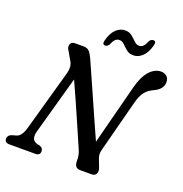

<svg xmlns="http://www.w3.org/2000/svg" viewBox="-152 -1010 1089 1144"><g transform="rotate(20 392.5 -438.5)"><path d="M159 -125.5Q153 -102.5 157.5 -85Q162 -67.5 184.5 -59.5L206 -54.5Q226.5 -46.5 226.5 -27Q226.5 0 196.5 0H31.5Q1.5 0 1.5 -26.5Q2 -48 27 -56.5L52 -63.5Q70 -68 82 -85.8Q94 -103.5 101 -129L208.5 -512Q223 -563.5 201.5 -594L173 -644Q159 -662 164.8 -681Q170.5 -700 194.5 -700H248.5Q272 -700 284.2 -686.8Q296.5 -673.5 308 -649Q319 -624.5 337.2 -583.5Q355.5 -542.5 378 -491.8Q400.5 -441 424.2 -387.2Q448 -333.5 470.5 -282.8Q493 -232 511.5 -191.5L609.5 -570.5Q628 -642.5 660.8 -679.8Q693.5 -717 734.5 -717Q756 -717 770.5 -704Q785 -691 785 -667Q784.5 -623 730.5 -598Q697 -583.5 677.8 -558.8Q658.5 -534 647 -489.5L561 -159.5Q556.5 -143 556.8 -129.8Q557 -116.5 563.5 -100L581.5 -53.5Q590 -31.5 582.2 -15.8Q574.5 0 554.5 0H480.5Q443.5 0 444 -45.5Q444.5 -66 440.8 -82.8Q437 -99.5 428 -119Q417 -144 398.5 -186.8Q380 -229.5 357 -282.2Q334 -335 309.5 -390.2Q285 -445.5 262 -495.5ZM543.5 -751Q517 -751 499.8 -765.5Q482.5 -780 468.2 -794.5Q454 -809 436.5 -809Q407.5 -809 392 -767Q382.5 -748.5 366.5 -748.5Q346 -748.5 354 -777.5Q366.5 -825.5 392.2 -850Q418 -874.5 449 -874.5Q476 -874.5 493.2 -860Q510.5 -845.5 524.8 -831Q539 -816.5 556.5 -816.5Q585.5 -816.5 601 -858.5Q610 -877 627 -877Q647 -877 639 -848Q626 -799.5 600.2 -775.2Q574.5 -751 543.5 -751Z"/></g></svg>

Font: Fraunces 72pt SuperSoft
Style: Italic
Weight: 400
Italic angle: -16°
Version: Version 1.000;[b76b70a41]